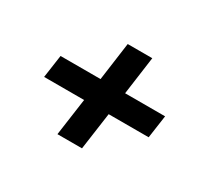

<svg xmlns="http://www.w3.org/2000/svg" viewBox="-97 -669 834 765"><g transform="rotate(30 319.5 -286.5)"><path d="M233 -61H346L370 -232H554L569 -337H385L409 -512H296L272 -337H88L73 -232H257Z"/></g></svg>

Font: Ronzino Bold
Style: Italic
Weight: 700
Italic angle: -8°
Designer: Nunzio Mazzaferro
Foundry: Collletttivo
Version: Version 1.000;Glyphs 3.3 (3337)